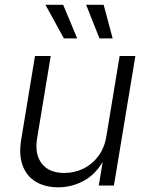

<svg xmlns="http://www.w3.org/2000/svg" viewBox="-20 -777 624 804"><path d="M224.1 7.3Q169.4 7.3 130.6 -15.6Q91.8 -38.6 75 -83.3Q58.1 -127.9 68.8 -192.4L126.5 -542.5H192.4L135.3 -197.3Q124.5 -130.4 155.3 -91.6Q186 -52.7 249 -52.7Q292 -52.7 329.1 -70.8Q366.2 -88.9 391.8 -123.3Q417.5 -157.7 425.3 -205.6L481 -542.5H546.9L457 0H393.6L414.6 -127H425.3Q390.6 -55.2 337.9 -23.9Q285.2 7.3 224.1 7.3ZM396.5 -616.2 340.8 -756.8H414.1L451.7 -616.2ZM247.6 -616.2 170.4 -756.8H244.6L303.2 -616.2Z"/></svg>

Font: Inter 16pt Light
Style: Italic
Weight: 300
Italic angle: -9.3988°
Version: Version 4.001;git-66647c0bb